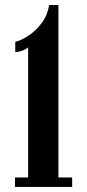

<svg xmlns="http://www.w3.org/2000/svg" viewBox="-20 -741 345 761"><path d="M39.5 0V-37.5H91.5V-553.5Q85 -546.5 68.8 -540.5Q52.5 -534.5 40.5 -534V-575.5Q62 -579.5 91.2 -598.5Q120.5 -617.5 144.5 -648.8Q168.5 -680 174.5 -721H211.5V-37.5H266V0Z"/></svg>

Font: Imbue 10pt
Style: Bold
Weight: 700
Designer: Tyler Finck
Foundry: Etcetera Type Company
Version: Version 1.102; ttfautohint (v1.8.3)